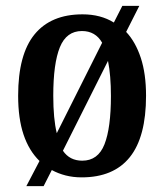

<svg xmlns="http://www.w3.org/2000/svg" viewBox="-20 -596 562 656"><path d="M115 -46Q79 -81 60.5 -136Q42 -191 42 -269Q42 -410 98 -478.5Q154 -547 262 -547Q324 -547 369 -519L398 -576H456L411 -487Q443 -453 461 -398.5Q479 -344 479 -269Q479 -128 423.5 -59Q368 10 259 10Q230 10 204.5 3.5Q179 -3 157 -15L129 40H70ZM329 -450Q306 -490 260 -490Q207 -490 184.5 -434.5Q162 -379 162 -269Q162 -190 174 -141ZM261 -47Q315 -47 337 -103Q359 -159 359 -268Q359 -338 349 -388L195 -81Q218 -47 261 -47Z"/></svg>

Font: Noto Serif Thai Condensed SemiBold
Style: Regular
Weight: 600
Width: 3
Designer: Monotype Design Team
Foundry: Monotype Imaging Inc.
Version: Version 2.002; ttfautohint (v1.8.4.7-5d5b)